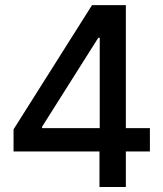

<svg xmlns="http://www.w3.org/2000/svg" viewBox="-20 -748 651 768"><path d="M34.2 -142.1V-230.5L348.1 -727.5H483.4V-235.4H579.6V-142.1H483.4V0H377.9V-142.1ZM148.4 -235.4H378.9V-596.7H373L148.4 -241.2Z"/></svg>

Font: Inter Tight Medium
Style: Regular
Weight: 500
Designer: Rasmus Andersson
Foundry: rsms
Version: Version 3.004; ttfautohint (v1.8.4.7-5d5b)